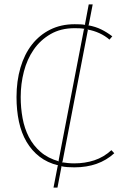

<svg xmlns="http://www.w3.org/2000/svg" viewBox="-20 -840 569 872"><path d="M499 -144Q429 -80 318 -80Q302 -80 287 -81Q272 -82 258 -85L259 -82L241 12H223L242 -86L244 -89Q195 -101 159.5 -128.5Q124 -156 100.5 -196Q77 -236 66 -287.5Q55 -339 55 -399Q55 -472 73 -533Q91 -594 125 -637.5Q159 -681 208 -705.5Q257 -730 319 -730Q332 -730 344 -729.5Q356 -729 367 -727L366 -730L383 -820H401L383 -727L381 -725Q414 -719 439.5 -706.5Q465 -694 490 -675L477 -660Q458 -677 432 -689Q406 -701 377 -706L379 -703L264 -106L261 -103Q273 -101 288 -99.5Q303 -98 317 -98Q366 -98 408.5 -112Q451 -126 486 -158ZM364 -709Q353 -711 341.5 -711.5Q330 -712 319 -712Q256 -712 209.5 -685Q163 -658 133 -614.5Q103 -571 88.5 -515Q74 -459 74 -399Q74 -350 82.5 -303.5Q91 -257 111 -218Q131 -179 164.5 -150Q198 -121 248 -107L246 -110L361 -706Z"/></svg>

Font: TypoPRO Sinkin Sans
Style: 100 Thin
Weight: 100
Designer: Keith Bates
Foundry: K-Type
Version: Sinkin Sans (version 1.0)  by Keith Bates   •   © 2014   www